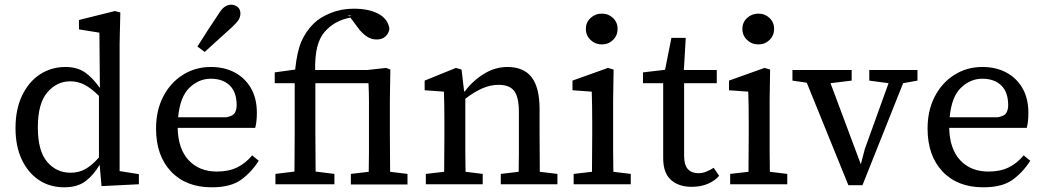

<svg xmlns="http://www.w3.org/2000/svg" viewBox="-20 -784 4446 817"><path d="M141 -242Q141 -142 180.5 -95.5Q220 -49 280 -49Q316 -49 344 -65Q372 -81 401 -114V-376Q368 -409 339.5 -423.5Q311 -438 279 -438Q222 -438 181.5 -391Q141 -344 141 -242ZM412 8 404 -83Q379 -40 344.5 -13.5Q310 13 253 13Q192 13 145.5 -18Q99 -49 72.5 -105.5Q46 -162 46 -239Q46 -319 74 -377.5Q102 -436 150 -467.5Q198 -499 259 -499Q307 -499 340 -477Q373 -455 404 -411H405L403 -645L316 -659V-699L469 -737L492 -731L489 -599V-56L571 -43V0Z M877 -449Q826 -449 786 -410.5Q746 -372 738 -285H943Q971 -290 979 -303.5Q987 -317 987 -336Q987 -392 957.5 -420.5Q928 -449 877 -449ZM881 13Q771 13 707.5 -54.5Q644 -122 644 -237Q644 -314 674.5 -373Q705 -432 758 -465.5Q811 -499 877 -499Q935 -499 979 -475.5Q1023 -452 1048 -408.5Q1073 -365 1073 -304Q1073 -265 1066 -240H736Q738 -150 783 -102Q828 -54 903 -54Q953 -54 989 -71.5Q1025 -89 1053 -123L1081 -100Q1049 -50 1005 -18.5Q961 13 881 13ZM820 -586Q842 -621 864 -655Q886 -689 909 -723Q923 -746 936 -755Q949 -764 964 -764Q979 -764 991 -754.5Q1003 -745 1003 -726Q1003 -713 996 -701Q989 -689 969 -670Q939 -643 910 -616.5Q881 -590 851 -563Z M1459 -718 1466 -715 1476 -718ZM1152 0V-44L1233 -54Q1233 -94 1233.5 -133.5Q1234 -173 1234 -213V-430H1149V-476L1236 -488Q1244 -565 1262.5 -607.5Q1281 -650 1314 -683Q1341 -710 1386.5 -728.5Q1432 -747 1485 -747Q1551 -747 1591.5 -724.5Q1632 -702 1637 -661Q1634 -641 1620 -628.5Q1606 -616 1583 -616Q1561 -616 1543.5 -627Q1526 -638 1510 -657L1471 -709Q1404 -697 1362 -649Q1340 -624 1330 -584.5Q1320 -545 1321 -486H1542L1623 -495L1641 -488L1639 -361V-213Q1639 -178 1639.5 -135Q1640 -92 1640 -53L1714 -44V1H1473V-44L1549 -53Q1550 -91 1550 -134.5Q1550 -178 1550 -213V-265Q1550 -315 1550 -353Q1550 -391 1548 -430H1322V-213Q1322 -173 1322.5 -133.5Q1323 -94 1323 -54L1403 -44V0Z M1792 0V-44L1870 -53Q1870 -91 1870.5 -134.5Q1871 -178 1871 -213V-264Q1871 -303 1870.5 -333Q1870 -363 1869 -394L1787 -400V-441L1920 -495L1944 -488L1955 -395H1958Q1990 -439 2038 -469Q2086 -499 2139 -499Q2208 -499 2242 -455.5Q2276 -412 2276 -319V-213Q2276 -177 2276.5 -134Q2277 -91 2277 -53L2352 -44V0H2111V-44L2187 -53Q2188 -91 2188 -134Q2188 -177 2188 -213V-306Q2188 -371 2168 -397Q2148 -423 2102 -423Q2067 -423 2032.5 -408Q1998 -393 1960 -364V-213Q1960 -178 1960 -134.5Q1960 -91 1961 -53L2034 -44V0Z M2421 0V-44L2499 -53Q2499 -91 2499.5 -134.5Q2500 -178 2500 -213V-263Q2500 -303 2499.5 -333Q2499 -363 2498 -394L2416 -400V-441L2567 -495L2591 -488L2589 -361V-213Q2589 -178 2589 -134.5Q2589 -91 2590 -53L2664 -44V0ZM2541 -595Q2513 -595 2493 -614Q2473 -633 2473 -661Q2473 -689 2493 -707.5Q2513 -726 2541 -726Q2569 -726 2588.5 -707.5Q2608 -689 2608 -661Q2608 -633 2588.5 -614Q2569 -595 2541 -595Z M2923 11Q2868 11 2835 -18.5Q2802 -48 2802 -111V-430H2716V-476L2810 -487L2837 -623H2898L2890 -486H3030V-430H2891V-121Q2891 -82 2907 -64.5Q2923 -47 2951 -47Q2969 -47 2985 -53.5Q3001 -60 3017 -70L3040 -36Q3024 -16 2993.5 -2.5Q2963 11 2923 11Z M3087 0V-44L3165 -53Q3165 -91 3165.5 -134.5Q3166 -178 3166 -213V-263Q3166 -303 3165.5 -333Q3165 -363 3164 -394L3082 -400V-441L3233 -495L3257 -488L3255 -361V-213Q3255 -178 3255 -134.5Q3255 -91 3256 -53L3330 -44V0ZM3207 -595Q3179 -595 3159 -614Q3139 -633 3139 -661Q3139 -689 3159 -707.5Q3179 -726 3207 -726Q3235 -726 3254.5 -707.5Q3274 -689 3274 -661Q3274 -633 3254.5 -614Q3235 -595 3207 -595Z M3679 -441V-486H3884V-441L3823 -430L3650 4H3590L3413 -432L3352 -441V-486H3604V-441L3514 -430L3643 -85L3660 -150L3761 -430Z M4160 -449Q4109 -449 4069 -410.5Q4029 -372 4021 -285H4226Q4254 -290 4262 -303.5Q4270 -317 4270 -336Q4270 -392 4240.5 -420.5Q4211 -449 4160 -449ZM4164 13Q4054 13 3990.5 -54.5Q3927 -122 3927 -237Q3927 -314 3957.5 -373Q3988 -432 4041 -465.5Q4094 -499 4160 -499Q4218 -499 4262 -475.5Q4306 -452 4331 -408.5Q4356 -365 4356 -304Q4356 -265 4349 -240H4019Q4021 -150 4066 -102Q4111 -54 4186 -54Q4236 -54 4272 -71.5Q4308 -89 4336 -123L4364 -100Q4332 -50 4288 -18.5Q4244 13 4164 13Z"/></svg>

Font: Source Serif 4 SmText
Style: Regular
Weight: 400
Designer: Frank Grießhammer
Foundry: Adobe
Version: Version 4.005;hotconv 1.1.0;makeotfexe 2.6.0